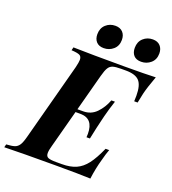

<svg xmlns="http://www.w3.org/2000/svg" viewBox="-204 -1037 1036 1157"><g transform="rotate(20 314.0 -458.5)"><path d="M671 -708Q643 -632 633 -590Q628 -568 620 -528H598Q599 -541 599 -564Q599 -631 574 -658Q549 -685 488 -685H457Q422 -685 404.5 -679.5Q387 -674 376.5 -657Q366 -640 356 -602L293 -366H330Q380 -366 414 -401Q448 -436 467 -486H490Q471 -429 459 -381L453 -356Q441 -309 424 -226H402Q403 -233 403 -248Q403 -346 319 -346H288L224 -106Q215 -75 215 -57Q215 -36 229.5 -29.5Q244 -23 281 -23H318Q372 -23 409 -39.5Q446 -56 475 -94Q504 -132 534 -200H557Q546 -171 535 -128Q518 -69 509 0Q441 -3 282 -3Q66 -3 -43 0L-38 -20Q-2 -22 15.5 -28Q33 -34 44 -51Q55 -68 65 -106L197 -602Q205 -636 205 -650Q205 -672 190.5 -679Q176 -686 138 -688L143 -708Q252 -705 468 -705Q610 -705 671 -708ZM337 -917Q368 -917 385 -898.5Q402 -880 402 -850Q402 -811 376 -788.5Q350 -766 315 -766Q284 -766 267.5 -784Q251 -802 251 -832Q251 -871 276 -894Q301 -917 337 -917ZM577 -917Q608 -917 625 -898.5Q642 -880 642 -850Q642 -811 616 -788.5Q590 -766 555 -766Q523 -766 507 -784Q491 -802 491 -832Q491 -871 516 -894Q541 -917 577 -917Z"/></g></svg>

Font: Playfair Display SC
Style: Bold Italic
Weight: 700
Italic angle: -14°
Designer: Claus Eggers Sørensen
Foundry: Claus Eggers Sørensen
Version: Version 1.200; ttfautohint (v1.6)